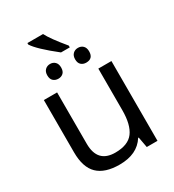

<svg xmlns="http://www.w3.org/2000/svg" viewBox="-208 -989 1013 1117"><g transform="rotate(-30 299.0 -430.5)"><path d="M257 -871Q279 -827 353 -738V-726H294Q181 -815 152 -861V-871ZM251 -650Q251 -625 238 -613Q225 -601 205 -601Q185 -601 171.5 -613Q158 -625 158 -650Q158 -674 171.5 -687Q185 -700 205 -700Q225 -700 238 -687Q251 -674 251 -650ZM392 -700Q413 -700 426 -687Q439 -674 439 -650Q439 -601 392 -601Q372 -601 358.5 -613Q345 -625 345 -650Q345 -674 358.5 -687Q372 -700 392 -700ZM523 -536V0H451L438 -71H434Q383 10 264 10Q166 10 117.5 -37Q69 -84 69 -185V-536H158V-191Q158 -63 277 -63Q363 -63 399 -111Q435 -159 435 -257V-536Z"/></g></svg>

Font: Advent Sans Logo
Style: Regular
Weight: 400
Designer: Types & Symbols
Foundry: Types & Symbols
Version: Version 1.002